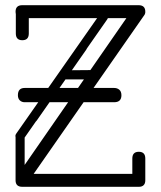

<svg xmlns="http://www.w3.org/2000/svg" viewBox="-20 -720 620 740"><path d="M68 -10Q62 -10 54 -15Q48 -19 45 -28Q42 -37 45 -41L492 -686Q502 -699 512 -699Q521 -699 527 -694Q540 -685 540 -673Q540 -667 535 -660L91 -23Q81 -10 68 -10ZM66 0Q40 0 40 -25Q40 -50 66 -50H514Q540 -50 540 -25Q540 0 514 0ZM515 0Q490 0 490 -26V-109Q490 -135 515 -135Q540 -135 540 -109V-26Q540 0 515 0ZM66 -565Q41 -565 41 -591V-674Q41 -700 66 -700Q91 -700 91 -674V-591Q91 -565 66 -565ZM66 -650Q40 -650 40 -675Q40 -700 66 -700H514Q540 -700 540 -675Q540 -650 504 -650ZM48 -183Q33 -193 44 -207L364 -664Q373 -678 388 -668Q402 -658 393 -645L73 -187Q62 -173 48 -183ZM57 -8Q40 -8 40 -25V-194Q40 -211 57 -211Q75 -211 75 -195V-26Q75 -8 57 -8ZM448 -353Q448 -326 420 -326Q355 -326 312 -326Q269 -326 239.5 -326Q210 -326 186.5 -326Q163 -326 137 -326Q111 -326 75 -326Q64 -326 56.5 -333Q49 -340 49 -353Q49 -381 75 -381H420Q432 -381 440 -374Q448 -367 448 -353ZM299 -353Q299 -344 294 -339Q289 -334 283 -334H168Q152 -334 151 -350Q151 -369 168 -369H283Q299 -369 299 -353ZM356 -433Q356 -424 350.5 -419Q345 -414 339 -414H224Q208 -415 207 -431Q207 -450 224 -449L339 -450Q355 -449 356 -433ZM98 -252Q84 -262 94 -277L284 -549Q293 -562 308 -552Q322 -542 312 -528L122 -256Q112 -242 98 -252ZM177 -197Q162 -207 172 -222L363 -494Q372 -507 387 -497Q401 -487 391 -473L201 -201Q191 -187 177 -197Z"/></svg>

Font: Nsibidi Libre Uzo
Style: Regular
Weight: 400
Designer: Oluwaseun Badejo
Version: Version 1.021